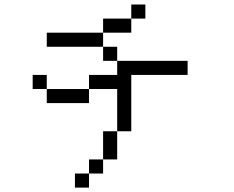

<svg xmlns="http://www.w3.org/2000/svg" viewBox="-20 -770 1040 852"><path d="M625 -687.5H562.5V-750H625ZM125 -437.5H187.5V-375H125ZM187.5 -375H375V-312.5H187.5ZM187.5 -625H437.5V-562.5H187.5ZM312.5 0H375V62.5H312.5ZM375 -62.5H437.5V0H375ZM375 -437.5H500V-500H812.5V-437.5H562.5V-187.5H500V-375H375ZM437.5 -187.5H500V-62.5H437.5ZM437.5 -562.5H500V-500H437.5ZM437.5 -687.5H562.5V-625H437.5Z"/></svg>

Font: 寒蝉点阵体 16px
Style: Regular
Weight: 400
Designer: Designed by Warren2060
Foundry: ChillType
Version: Version 1.000